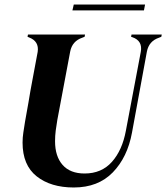

<svg xmlns="http://www.w3.org/2000/svg" viewBox="-20 -813 737 851"><path d="M307 18Q205 18 142.5 -31.5Q80 -81 80 -181Q80 -203 83.5 -226Q87 -249 91 -274L106 -358Q114 -408 125.5 -468Q137 -528 147 -583Q154 -630 109 -647L102 -650L104 -660H357L355 -650L345 -646Q300 -631 291 -584L234 -281Q230 -258 227 -234.5Q224 -211 224 -187Q224 -120 257.5 -82Q291 -44 355 -44Q430 -44 476 -95.5Q522 -147 538 -234L604 -583Q613 -632 567 -648L561 -650L563 -660H697L695 -650L685 -646Q640 -631 631 -584L565 -225Q545 -116 480 -49Q415 18 307 18ZM301 -767 307 -793H623L618 -767Z"/></svg>

Font: DM Serif Display
Style: Italic
Weight: 400
Italic angle: -12°
Designer: Colophon Foundry, Frank Grießhammer
Foundry: Colophon Foundry
Version: Version 5.100; ttfautohint (v1.8.2)